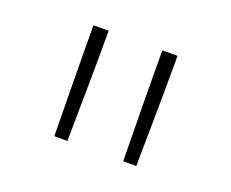

<svg xmlns="http://www.w3.org/2000/svg" viewBox="-65 -873 631 524"><g transform="rotate(20 250.0 -611.5)"><path d="M131 -451Q130 -531 129 -611Q128 -691 128 -772H172Q172 -691 171 -611Q170 -531 169 -451ZM331 -451Q330 -531 329 -611Q328 -691 328 -772H372Q372 -691 371 -611Q370 -531 369 -451Z"/></g></svg>

Font: Iosevka Slab Extralight
Style: Regular
Weight: 200
Monospace: yes
Designer: Belleve Invis
Foundry: Belleve Invis
Version: Version 11.1.1; ttfautohint (v1.8.3)